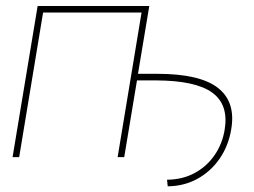

<svg xmlns="http://www.w3.org/2000/svg" viewBox="-20 -536 868 655"><path d="M489.3 -515.6 450.7 -284.2H516.1Q662.1 -284.2 723.6 -236.1Q785.2 -188 768.6 -93.8Q759.3 -38.1 729 5.6Q698.7 49.3 653.1 74.2Q607.4 99.1 552.2 99.6L549.8 77.1Q602.5 76.7 643.8 54.4Q685.1 32.2 711.9 -6.6Q738.8 -45.4 746.6 -94.7Q760.3 -179.7 703.4 -220.5Q646.5 -261.2 512.2 -261.7H447.3L403.8 0H381.3L462.9 -493.2H127L45.4 0H22.9L108.4 -515.6Z"/></svg>

Font: Inter Display Thin
Style: Italic
Weight: 100
Italic angle: -9.39999°
Designer: Rasmus Andersson
Foundry: rsms
Version: Version 4.000;git-a52131595